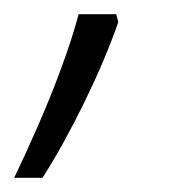

<svg xmlns="http://www.w3.org/2000/svg" viewBox="-62 -122 261 271"><path d="M-42 129Q-27 98 -9 57Q9 16 24.5 -26Q40 -68 49 -102H102L105 -91Q87 -39 57.5 21.5Q28 82 -2 129Z"/></svg>

Font: Noto Sans ExtraCondensed Light
Style: Italic
Weight: 300
Width: 2
Italic angle: -12°
Designer: Monotype Design Team
Foundry: Monotype Imaging Inc.
Version: Version 2.013; ttfautohint (v1.8.4.7-5d5b)